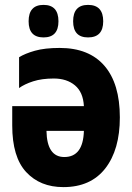

<svg xmlns="http://www.w3.org/2000/svg" viewBox="-20 -755 540 785"><path d="M219 -668Q219 -735 158 -735Q97 -735 97 -668Q97 -602 158 -602Q219 -602 219 -668ZM402 -668Q402 -735 340 -735Q279 -735 279 -668Q279 -602 340 -602Q402 -602 402 -668ZM58 -521V-395Q80 -411 115.5 -422.5Q151 -434 200 -434Q253 -434 286.5 -406Q320 -378 323 -321H30V-242Q30 -113 87 -51.5Q144 10 239 10Q351 10 410.5 -66.5Q470 -143 470 -275Q470 -413 407 -486Q344 -559 224 -559Q163 -559 122.5 -547.5Q82 -536 58 -521ZM243 -113Q172 -113 170 -220H323Q320 -113 243 -113Z"/></svg>

Font: Noto Sans Mono UI Condensed ExtraBold
Style: Regular
Weight: 800
Width: 3
Designer: Monotype Design team
Foundry: Monotype Imaging Inc.
Version: 1.000